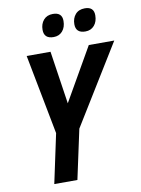

<svg xmlns="http://www.w3.org/2000/svg" viewBox="-98 -981 771 1047"><g transform="rotate(-10 287.0 -457.5)"><path d="M496 -868Q496 -915 446 -915Q412 -915 393.5 -893.5Q375 -872 375 -839Q375 -790 428 -790Q459 -790 477.5 -811.5Q496 -833 496 -868ZM320 -868Q320 -915 269 -915Q236 -915 217.5 -893.5Q199 -872 199 -839Q199 -790 252 -790Q283 -790 301.5 -811.5Q320 -833 320 -868ZM244 0 303 -274 574 -714H433L265 -421L221 -714H89L174 -272L116 0Z"/></g></svg>

Font: Noto Sans UI SemiCondensed
Style: Bold Italic
Weight: 700
Width: 4
Designer: Monotype Design Team
Foundry: Monotype Imaging Inc.
Version: 1.001